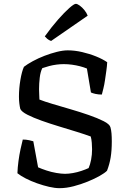

<svg xmlns="http://www.w3.org/2000/svg" viewBox="-20 -983 667 1003"><path d="M291 0Q267 0 236.5 -7Q206 -14 173.5 -25.5Q141 -37 114 -51Q87 -65 71 -78Q72 -108 76.5 -141.5Q81 -175 87.5 -205Q94 -235 99 -254Q117 -254 132.5 -250.5Q148 -247 154 -245L179 -109Q197 -101 222.5 -92.5Q248 -84 274.5 -79.5Q301 -75 320 -75Q338 -75 361 -79Q384 -83 406 -90.5Q428 -98 443 -105Q451 -123 456 -149Q461 -175 461 -203Q461 -218 459.5 -237Q458 -256 454 -270Q424 -281 380.5 -294.5Q337 -308 289 -322.5Q241 -337 197.5 -352.5Q154 -368 123.5 -383.5Q93 -399 86 -414Q83 -426 81 -443Q79 -460 79 -478Q79 -521 86.5 -565.5Q94 -610 105 -634Q123 -648 151.5 -663.5Q180 -679 212.5 -691.5Q245 -704 277 -712Q309 -720 334 -720Q370 -720 409 -711Q448 -702 482.5 -688Q517 -674 540 -658Q539 -637 535.5 -613Q532 -589 528.5 -564.5Q525 -540 520 -520.5Q515 -501 512 -489Q494 -489 478.5 -492.5Q463 -496 455 -500L434 -625Q417 -632 397.5 -637Q378 -642 356.5 -645Q335 -648 313 -648Q295 -648 275.5 -645.5Q256 -643 237 -638Q218 -633 201 -627Q191 -607 187.5 -576.5Q184 -546 184 -517Q184 -500 185 -486Q186 -472 186 -463Q211 -453 254.5 -440Q298 -427 348 -412.5Q398 -398 444 -382Q490 -366 521.5 -350Q553 -334 557 -318Q561 -304 562.5 -286Q564 -268 564 -244Q564 -196 558 -160Q552 -124 539 -91Q527 -79 500.5 -64Q474 -49 438.5 -34.5Q403 -20 364.5 -10Q326 0 291 0ZM247 -769Q235 -773 226.5 -780.5Q218 -788 214 -793Q250 -843 283.5 -881Q317 -919 342 -941Q367 -963 376 -963Q384 -963 397 -953.5Q410 -944 421.5 -929.5Q433 -915 438 -901Z"/></svg>

Font: Texturina Medium 12pt
Style: Regular
Weight: 400
Version: Version 1.002